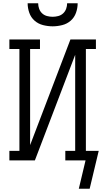

<svg xmlns="http://www.w3.org/2000/svg" viewBox="-20 -975 640 1167"><path d="M300 -815Q271 -815 241.5 -822.5Q212 -830 190 -849.5Q168 -869 158 -897.5Q148 -926 148 -955H212Q212 -938 218 -921.5Q224 -905 236.5 -893.5Q249 -882 266 -877.5Q283 -873 300 -873Q317 -873 334 -877.5Q351 -882 363.5 -893.5Q376 -905 382 -921.5Q388 -938 388 -955H452Q452 -926 442 -897.5Q432 -869 410 -849.5Q388 -830 358.5 -822.5Q329 -815 300 -815ZM525 172H459L500 0H377V-58H437V-642L192 0H37V-58H98V-677H37V-735H223V-677H163V-93L408 -735H563V-677H502V-58H580Z"/></svg>

Font: Iosevka Slab Light Extended
Style: Regular
Weight: 300
Width: 7
Monospace: yes
Designer: Belleve Invis
Foundry: Belleve Invis
Version: Version 11.1.0; ttfautohint (v1.8.3)